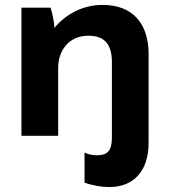

<svg xmlns="http://www.w3.org/2000/svg" viewBox="-20 -551 690 779"><path d="M423 208C526 208 583 139 583 28V-331C583 -457 517 -531 397 -531H395C317 -531 247 -494 201 -438C200 -458 193 -497 185 -520H67V0H216V-275C216 -352 265 -406 337 -406H340C405 -406 434 -370 434 -299V7C434 61 416 79 373 79C356 79 340 76 323 68V190C356 202 394 208 423 208Z"/></svg>

Font: Fixel Display Bold
Style: Bold
Weight: 700
Designer: AlfaBravo + MacPaw
Foundry: Kyrylo Tkachov, Marchela Mozhyna, Serhii Makarenko, Maria Weinstein, Zakhar Kryvoshyya
Version: Version 1.211